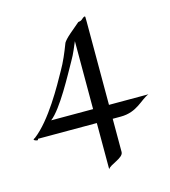

<svg xmlns="http://www.w3.org/2000/svg" viewBox="-101 -729 733 827"><g transform="rotate(-15 265.5 -315.5)"><path d="M353 -647C348.1 -647 340.8 -641.1 335.9 -636.2C331.1 -631.8 319.8 -630.9 319.8 -630.9L274.9 -592.8C257.8 -578.1 248 -566.9 243.2 -559.1C227.1 -517.1 211.9 -481 192.9 -448.2C160.2 -389.2 85.9 -253.9 9.8 -196.8C2.9 -193.8 2.9 -191.9 2.9 -190.9C2.9 -188 14.2 -184.1 18.1 -184.1C21 -184.1 22 -189.9 22 -189.9H284.2V16.1C293.9 -2.9 355 -15.1 355 -42V-189.9H391.1C464.8 -189.9 494.1 -237.8 530.8 -252H355V-622.1C355 -643.1 355 -647 353 -647ZM284.2 -555.2V-252H97.2C147 -290 216.8 -422.9 247.1 -476.1C264.2 -504.9 274.9 -534.2 284.2 -555.2Z"/></g></svg>

Font: Pierce
Style: Roman
Weight: 500
Version: Version 0.2.0